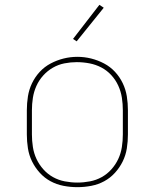

<svg xmlns="http://www.w3.org/2000/svg" viewBox="-20 -766 640 794"><path d="M300 8Q271 8 242.5 2.5Q214 -3 189 -16.5Q164 -30 144.5 -51.5Q125 -73 112.5 -98.5Q100 -124 95.5 -152.5Q91 -181 91 -210V-310Q91 -339 95.5 -367.5Q100 -396 112.5 -422Q125 -448 144.5 -469Q164 -490 189.5 -503.5Q215 -517 243 -524Q271 -531 300 -531Q329 -531 357 -524Q385 -517 410.5 -503.5Q436 -490 455.5 -469Q475 -448 487.5 -422Q500 -396 504.5 -367.5Q509 -339 509 -310V-210Q509 -181 504.5 -152.5Q500 -124 487.5 -98.5Q475 -73 455.5 -51.5Q436 -30 411 -16.5Q386 -3 357.5 2.5Q329 8 300 8ZM300 -11Q326 -11 352 -16Q378 -21 400.5 -33.5Q423 -46 440.5 -65.5Q458 -85 469 -108.5Q480 -132 484 -158Q488 -184 488 -210V-310Q488 -336 484 -362Q480 -388 469 -412Q458 -436 440 -455.5Q422 -475 399 -487Q376 -499 350 -504Q324 -509 297 -509Q272 -509 246.5 -504Q221 -499 198.5 -486Q176 -473 158.5 -453.5Q141 -434 130.5 -410.5Q120 -387 116 -361.5Q112 -336 112 -310V-210Q112 -184 116 -158Q120 -132 131 -108.5Q142 -85 159.5 -65.5Q177 -46 199.5 -33.5Q222 -21 248 -16Q274 -11 300 -11ZM297 -595 282 -605 391 -746 409 -734Z"/></svg>

Font: Zed Sans Thin Extended
Style: Regular
Weight: 100
Width: 7
Designer: Belleve Invis
Foundry: Belleve Invis
Version: Version 1.0.0; ttfautohint (v1.8.4)